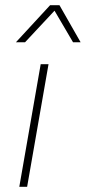

<svg xmlns="http://www.w3.org/2000/svg" viewBox="-20 -716 329 736"><path d="M54 0 136 -470H166L84 0ZM260 -554 189 -675 76 -554H41L172 -696H208L289 -554Z"/></svg>

Font: Celebes Thin
Style: Italic
Weight: 250
Italic angle: -10°
Designer: Anugrah Pasau
Foundry: Lafontype
Version: Version 1.000; ttfautohint (v1.8.4)